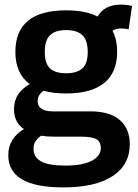

<svg xmlns="http://www.w3.org/2000/svg" viewBox="-20 -596 603 836"><path d="M268 -189Q213 -189 170 -201Q144 -183 144 -156Q144 -111 211 -111H375Q458 -111 501.5 -73.5Q545 -36 545 32Q545 122 470 171Q395 220 255 220Q16 220 16 80Q16 7 84 -34Q41 -64 41 -120Q41 -158 59 -184.5Q77 -211 109 -230Q47 -276 47 -370Q47 -551 268 -551Q352 -551 405 -524Q435 -576 507 -576Q533 -576 555 -570L540 -468Q526 -472 505 -472Q484 -472 470 -462Q490 -424 490 -370Q490 -280 433.5 -234.5Q377 -189 268 -189ZM268 -277Q315 -277 338.5 -298Q362 -319 362 -370Q362 -421 338.5 -443Q315 -465 268 -465Q221 -465 198 -443Q175 -421 175 -370Q175 -319 198 -298Q221 -277 268 -277ZM126 52Q126 88 158.5 106.5Q191 125 265 125Q338 125 378.5 104.5Q419 84 419 48Q419 22 400.5 10.5Q382 -1 332 -1H214Q184 -1 159 -5Q143 6 134.5 19.5Q126 33 126 52Z"/></svg>

Font: Georama SemiBold
Style: Regular
Weight: 600
Designer: Jean-Baptiste Levee
Foundry: Production Type
Version: Version 1.000